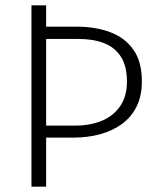

<svg xmlns="http://www.w3.org/2000/svg" viewBox="-20 -700 589 720"><path d="M267 -600Q338 -600 393 -579.5Q448 -559 480 -514Q512 -469 512 -395Q512 -340 492 -300Q472 -260 436.5 -234.5Q401 -209 355 -196.5Q309 -184 256 -184H153V0H98V-680H153V-600ZM263 -229Q317 -229 360.5 -246.5Q404 -264 430 -301Q456 -338 456 -394Q456 -453 433 -488Q410 -523 369.5 -538.5Q329 -554 274 -554H153V-229Z"/></svg>

Font: Catamaran Thin ExtraLight
Style: Regular
Weight: 250
Version: Version 2.000